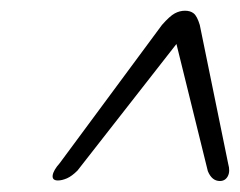

<svg xmlns="http://www.w3.org/2000/svg" viewBox="-20 -732 447 358"><path d="M405.5 -426.5Q409.5 -412.5 404.8 -403.5Q400 -394.5 390 -394.5Q375 -394.5 367.5 -413L309 -650L124.5 -414Q114 -403.5 104.8 -399.5Q95.5 -395.5 88 -395.5Q77 -395.5 78.2 -405Q79.5 -414.5 91.5 -428L282 -685.5Q296.5 -702 305.8 -707Q315 -712 325 -712Q335 -712 341.2 -707Q347.5 -702 352.5 -685.5Z"/></svg>

Font: Fraunces 72pt S000 SemiBold
Style: Italic
Weight: 600
Italic angle: -16°
Version: Version 1.000; ttfautohint (v1.8.3)